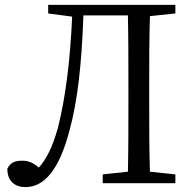

<svg xmlns="http://www.w3.org/2000/svg" viewBox="-20 -749 792 785"><path d="M697 -694V-729H177V-694L275 -681C267 -500 248 -351 217 -227C195 -148 170 -99 139 -64C117 -82 99 -92 71 -92C42 -92 22 -85 10 -59C10 -8 41 16 84 16C159 16 221 -51 264 -215C298 -339 314 -490 321 -686H503C505 -590 505 -492 505 -392V-337C505 -240 505 -143 503 -47L400 -36V0H697V-36L593 -47C590 -142 590 -239 590 -337V-392C590 -489 590 -587 593 -683Z"/></svg>

Font: Noto Serif CJK JP
Style: Regular
Weight: 400
Designer: Ryoko NISHIZUKA 西塚涼子 (kana & ideographs); Frank Grießhammer (Latin, Greek & Cyrillic); Wenlong ZHANG 张文龙 (bopomofo); San
Foundry: Adobe Systems Incorporated
Version: Version 1.000;PS 1;hotconv 16.6.53;makeotf.lib2.5.65590